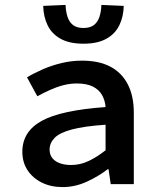

<svg xmlns="http://www.w3.org/2000/svg" viewBox="-20 -750 640 782"><path d="M235 12Q187 12 150 -6.5Q113 -25 92 -57Q71 -89 71 -132Q71 -214 149.5 -257.5Q228 -301 410 -314Q408 -341 395.5 -363Q383 -385 358 -397.5Q333 -410 293 -410Q265 -410 238 -403Q211 -396 184.5 -384Q158 -372 132 -358L90 -435Q120 -453 156 -468.5Q192 -484 232 -493.5Q272 -503 314 -503Q383 -503 429.5 -478.5Q476 -454 500.5 -406.5Q525 -359 525 -291V0H431L422 -61H419Q380 -31 332.5 -9.5Q285 12 235 12ZM270 -78Q307 -78 341.5 -94.5Q376 -111 410 -138V-242Q322 -236 272 -222.5Q222 -209 202 -188Q182 -167 182 -141Q182 -119 194 -105Q206 -91 225.5 -84.5Q245 -78 270 -78ZM320 -572Q263 -572 227 -592Q191 -612 174 -647Q157 -682 156 -726L247 -730Q248 -703 255 -681.5Q262 -660 277.5 -648Q293 -636 320 -636Q347 -636 362.5 -648Q378 -660 385 -681.5Q392 -703 393 -730L484 -726Q483 -682 466 -647Q449 -612 413 -592Q377 -572 320 -572Z"/></svg>

Font: Source Code Pro SemiBold
Style: Regular
Weight: 600
Monospace: yes
Designer: Paul D. Hunt, Teo Tuominen
Foundry: Adobe Systems Incorporated
Version: Version 1.018;hotconv 1.0.116;makeotfexe 2.5.65601